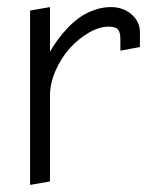

<svg xmlns="http://www.w3.org/2000/svg" viewBox="-20 -522 441 542"><path d="M375 -431.2Q375 -460.9 351.3 -481.4Q327.6 -502 293 -502Q269.5 -502 246.6 -493.9Q223.6 -485.8 205.8 -473.4Q188 -460.9 171.4 -443.6Q154.8 -426.3 143.1 -409.9Q131.3 -393.6 121.1 -376V-502L64.9 -492.2V0L121.1 -9.8V-252Q121.1 -286.6 137 -322.8Q152.8 -358.9 177 -385.7Q201.2 -412.6 230.7 -429.7Q260.3 -446.8 286.1 -446.8Q306.6 -446.8 313.2 -438.5Q319.8 -430.2 319.8 -412.1V-378.9L375 -389.2Z"/></svg>

Font: Comic Neue Angular
Style: Regular
Weight: 400
Designer: Craig Rozynski
Foundry: Craig Rozynski
Version: Version 2.003